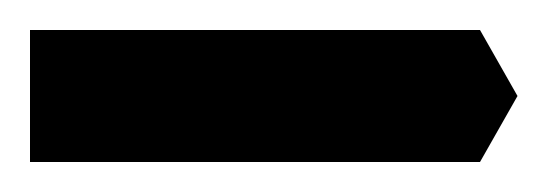

<svg xmlns="http://www.w3.org/2000/svg" viewBox="-20 -108 365 128"><path d="M0 0V-88H300L325 -44L300 0Z"/></svg>

Font: Marhey Light SemiBold
Style: Regular
Weight: 600
Version: Version 1.000